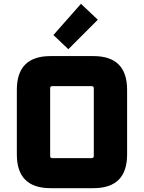

<svg xmlns="http://www.w3.org/2000/svg" viewBox="-20 -983 752 1003"><path d="M68 -176V-514Q68 -690 244 -690H468Q644 -690 644 -514V-176Q644 0 468 0H244Q68 0 68 -176ZM242 -168Q242 -157 253 -157H459Q470 -157 470 -168V-522Q470 -533 459 -533H253Q242 -533 242 -522ZM259 -800 403 -963 491 -880 337 -726Z"/></svg>

Font: Oxanium ExtraLight ExtraBold
Style: Regular
Weight: 800
Version: Version 2.000